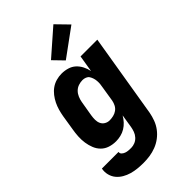

<svg xmlns="http://www.w3.org/2000/svg" viewBox="-295 -874 1190 1190"><g transform="rotate(-45 300.0 -278.5)"><path d="M217 223Q191 223 165 220.5Q139 218 114.5 211Q90 204 68.5 191.5Q47 179 31.5 160.5Q16 142 9.5 117Q3 92 8 66V65H154Q152 77 160.5 85Q169 93 180 97Q191 101 203 102Q215 103 227 103Q244 103 261 96Q278 89 290.5 75Q303 61 309 44.5Q315 28 318 11L332 -77Q321 -58 306 -41.5Q291 -25 272 -13.5Q253 -2 231.5 3Q210 8 190 8Q161 8 135 -0.5Q109 -9 90.5 -27.5Q72 -46 62 -71Q52 -96 48 -123Q44 -150 45.5 -178.5Q47 -207 52 -235L68 -335Q72 -358 78.5 -381Q85 -404 95.5 -425.5Q106 -447 121.5 -467Q137 -487 157 -501Q177 -515 200.5 -521.5Q224 -528 247 -528Q274 -528 299 -520.5Q324 -513 342 -496.5Q360 -480 371.5 -457.5Q383 -435 388 -410L406 -520H553L462 30Q457 57 447 84Q437 111 419.5 134.5Q402 158 378 176Q354 194 326.5 204.5Q299 215 271.5 219Q244 223 217 223ZM254 -112Q270 -112 287 -116Q304 -120 318 -130Q332 -140 340 -155.5Q348 -171 351 -187L367 -287Q370 -301 371 -314Q372 -327 371 -340Q370 -353 366 -365.5Q362 -378 355.5 -388Q349 -398 336.5 -403Q324 -408 311 -408Q293 -408 275 -402Q257 -396 243.5 -382.5Q230 -369 222.5 -351Q215 -333 212 -316L195 -216Q192 -197 192 -179Q192 -161 199 -145.5Q206 -130 221 -121Q236 -112 254 -112ZM324 -567 260 -633 428 -780 506 -700Z"/></g></svg>

Font: Iosevka Heavy Extended Oblique
Style: Regular
Weight: 900
Width: 7
Italic angle: -9°
Monospace: yes
Designer: Belleve Invis
Foundry: Belleve Invis
Version: Version 32.5.0; ttfautohint (v1.8.4)